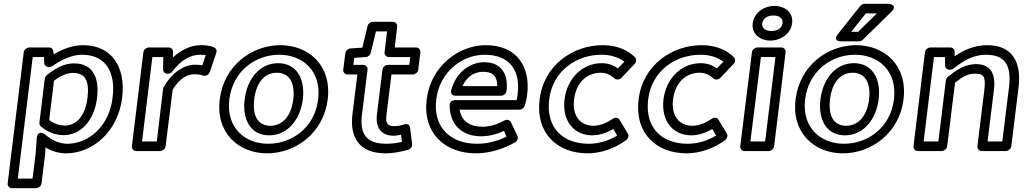

<svg xmlns="http://www.w3.org/2000/svg" viewBox="-20 -764 5350 1003"><path d="M172 -41 166 41 150 169H73L151 -466H210L211 -435C212 -423 222 -414 233 -414H238C244 -414 250 -416 254 -419C300 -452 357 -478 408 -478C526 -478 586 -396 568 -253C549 -97 437 -13 332 -13C292 -13 252 -30 215 -62C215 -62 176 -91 172 -41ZM218 6C251 26 287 37 326 37C461 37 596 -73 618 -253C638 -414 564 -528 414 -528C359 -528 308 -508 260 -480L259 -495C258 -506 250 -516 237 -516H132C121 -516 106 -506 104 -491L20 194C19 205 27 219 42 219H169C180 219 195 209 197 194L216 39ZM193 -104C232 -71 274 -58 312 -58C401 -58 472 -133 487 -252C500 -355 467 -433 367 -433C319 -433 274 -411 225 -372C219 -367 215 -360 214 -353L186 -124C185 -116 188 -108 193 -104ZM237 -137 262 -342C300 -371 332 -383 361 -383C424 -383 448 -345 437 -252C424 -149 372 -108 318 -108C294 -108 267 -115 237 -137Z M722 -25 776 -466H833L832 -401C832 -388 842 -379 854 -379H858C867 -379 877 -385 881 -391C923 -449 976 -478 1023 -478C1037 -478 1048 -477 1055 -476L1037 -423C1024 -425 1014 -426 1000 -426C946 -426 882 -391 836 -310C834 -307 832 -303 832 -300L799 -25ZM669 0C668 11 676 25 691 25H817C828 25 843 15 845 0L882 -295C919 -358 963 -376 994 -376C1015 -376 1025 -374 1043 -369C1058 -365 1072 -375 1076 -388L1110 -488C1114 -498 1110 -511 1099 -516C1080 -525 1058 -528 1029 -528C979 -528 928 -505 883 -464L884 -494C884 -506 875 -516 862 -516H757C746 -516 731 -506 729 -491Z M1178 -245C1196 -394 1316 -478 1438 -478C1561 -478 1660 -394 1642 -245C1624 -97 1505 -13 1381 -13C1259 -13 1160 -97 1178 -245ZM1128 -245C1106 -67 1229 37 1375 37C1522 37 1670 -67 1692 -245C1714 -424 1591 -528 1444 -528C1298 -528 1150 -424 1128 -245ZM1258 -245C1245 -140 1289 -57 1386 -57C1483 -57 1549 -140 1562 -245C1575 -351 1530 -434 1433 -434C1336 -434 1271 -351 1258 -245ZM1308 -245C1319 -337 1365 -384 1426 -384C1487 -384 1523 -337 1512 -245C1501 -154 1453 -107 1392 -107C1331 -107 1297 -154 1308 -245Z M1871 -166 1900 -400C1902 -415 1889 -425 1878 -425H1826L1831 -462L1891 -466C1904 -467 1914 -477 1917 -488L1944 -600H2002L1989 -491C1987 -476 2000 -466 2011 -466H2123L2118 -425H2006C1991 -425 1979 -411 1978 -400L1949 -166C1941 -99 1970 -55 2036 -55C2049 -55 2065 -58 2075 -60L2080 -23C2055 -17 2028 -13 1999 -13C1888 -13 1859 -69 1871 -166ZM1821 -166C1807 -51 1853 37 1993 37C2039 37 2081 27 2113 18C2125 14 2135 1 2133 -12L2122 -97C2119 -118 2101 -118 2091 -114C2078 -109 2056 -105 2042 -105C2005 -105 1993 -117 1999 -166L2025 -375H2137C2148 -375 2163 -385 2165 -400L2176 -491C2177 -502 2169 -516 2154 -516H2042L2055 -625C2056 -636 2048 -650 2033 -650H1928C1917 -650 1903 -641 1900 -628L1873 -515L1810 -511C1798 -510 1786 -500 1784 -486L1773 -400C1772 -389 1780 -375 1795 -375H1847Z M2259 -245C2277 -391 2397 -478 2511 -478C2643 -478 2700 -396 2684 -270C2683 -260 2681 -249 2679 -241H2357C2347 -241 2329 -235 2329 -213C2329 -112 2395 -52 2493 -52C2535 -52 2576 -63 2613 -80L2626 -50C2579 -27 2526 -13 2472 -13C2334 -13 2241 -98 2259 -245ZM2209 -245C2187 -68 2305 37 2466 37C2540 37 2611 13 2670 -20C2681 -26 2689 -42 2683 -54L2649 -126C2644 -136 2629 -142 2616 -135C2577 -114 2540 -102 2499 -102C2432 -102 2391 -133 2381 -191H2694C2703 -191 2715 -198 2720 -209C2726 -225 2731 -246 2734 -270C2752 -418 2678 -528 2517 -528C2378 -528 2230 -419 2209 -245ZM2359 -264H2598C2613 -264 2625 -278 2626 -289C2637 -376 2599 -439 2510 -439C2434 -439 2361 -385 2337 -292C2334 -282 2337 -264 2359 -264ZM2396 -314C2419 -365 2459 -389 2504 -389C2556 -389 2577 -365 2578 -314Z M2849 -245C2867 -393 2990 -478 3123 -478C3175 -478 3214 -462 3242 -442L3208 -407C3183 -424 3156 -434 3124 -434C3022 -434 2943 -355 2929 -245C2916 -136 2975 -57 3075 -57C3116 -57 3154 -73 3184 -90L3204 -56C3157 -27 3104 -13 3056 -13C2920 -13 2831 -96 2849 -245ZM2799 -245C2777 -68 2891 37 3050 37C3117 37 3190 13 3251 -32C3261 -40 3267 -55 3260 -66L3216 -139C3209 -150 3194 -152 3182 -144C3152 -124 3117 -107 3081 -107C3012 -107 2968 -158 2979 -245C2990 -333 3046 -384 3118 -384C3145 -384 3167 -375 3190 -354C3198 -347 3215 -346 3226 -357L3295 -430C3305 -440 3306 -456 3297 -465C3261 -501 3205 -528 3129 -528C2974 -528 2821 -425 2799 -245Z M3366 -245C3384 -393 3507 -478 3640 -478C3692 -478 3731 -462 3759 -442L3725 -407C3700 -424 3673 -434 3641 -434C3539 -434 3460 -355 3446 -245C3433 -136 3492 -57 3592 -57C3633 -57 3671 -73 3701 -90L3721 -56C3674 -27 3621 -13 3573 -13C3437 -13 3348 -96 3366 -245ZM3316 -245C3294 -68 3408 37 3567 37C3634 37 3707 13 3768 -32C3778 -40 3784 -55 3777 -66L3733 -139C3726 -150 3711 -152 3699 -144C3669 -124 3634 -107 3598 -107C3529 -107 3485 -158 3496 -245C3507 -333 3563 -384 3635 -384C3662 -384 3684 -375 3707 -354C3715 -347 3732 -346 3743 -357L3812 -430C3822 -440 3823 -456 3814 -465C3778 -501 3722 -528 3646 -528C3491 -528 3338 -425 3316 -245Z M4010 -602C3974 -602 3959 -621 3962 -642C3965 -664 3984 -683 4020 -683C4056 -683 4071 -664 4068 -642C4065 -621 4046 -602 4010 -602ZM4004 -552C4058 -552 4111 -587 4118 -642C4125 -698 4081 -733 4026 -733C3971 -733 3919 -698 3912 -642C3905 -587 3950 -552 4004 -552ZM3900 -25 3955 -466H4031L3977 -25ZM3847 0C3846 11 3854 25 3869 25H3996C4007 25 4022 15 4024 0L4084 -491C4085 -502 4077 -516 4062 -516H3936C3925 -516 3910 -506 3908 -491Z M4186 -245C4204 -394 4324 -478 4446 -478C4569 -478 4668 -394 4650 -245C4632 -97 4513 -13 4389 -13C4267 -13 4168 -97 4186 -245ZM4136 -245C4114 -67 4237 37 4383 37C4530 37 4678 -67 4700 -245C4722 -424 4599 -528 4452 -528C4306 -528 4158 -424 4136 -245ZM4266 -245C4253 -140 4297 -57 4394 -57C4491 -57 4557 -140 4570 -245C4583 -351 4538 -434 4441 -434C4344 -434 4279 -351 4266 -245ZM4316 -245C4327 -337 4373 -384 4434 -384C4495 -384 4531 -337 4520 -245C4509 -154 4461 -107 4400 -107C4339 -107 4305 -154 4316 -245ZM4561 -694 4463 -598H4427L4503 -694ZM4636 -702C4674 -739 4623 -744 4623 -744H4496C4488 -744 4480 -740 4474 -733L4358 -587C4326 -547 4374 -548 4374 -548H4468C4474 -548 4482 -551 4487 -556Z M4805 -25 4859 -466H4917V-422C4917 -409 4928 -400 4939 -400H4944C4950 -400 4956 -402 4961 -406C5013 -447 5065 -478 5130 -478C5230 -478 5265 -424 5251 -308L5216 -25H5139L5172 -293C5183 -380 5154 -429 5079 -429C5023 -429 4981 -402 4931 -362C4925 -357 4922 -350 4921 -343L4882 -25ZM4752 0C4751 11 4759 25 4774 25H4900C4911 25 4926 15 4928 0L4969 -332C5012 -366 5037 -379 5073 -379C5117 -379 5131 -368 5122 -293L5086 0C5085 11 5093 25 5108 25H5235C5246 25 5261 15 5263 0L5301 -308C5317 -440 5268 -528 5137 -528C5071 -528 5015 -503 4967 -470V-494C4967 -505 4958 -516 4945 -516H4840C4829 -516 4814 -506 4812 -491Z"/></svg>

Font: Falling Sky
Style: ExtOuObl
Weight: 400
Designer: Paul D. Hunt
Foundry: Adobe Systems Incorporated
Version: Version 1.02